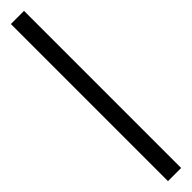

<svg xmlns="http://www.w3.org/2000/svg" viewBox="34 -202 496 496"><g transform="rotate(45 282.0 46.0)"><path d="M-5 70V22H569V70Z"/></g></svg>

Font: Noto Serif SC
Style: Regular
Weight: 400
Designer: Ryoko NISHIZUKA 西塚涼子 (kana & ideographs); Frank Grießhammer (Latin, Greek & Cyrillic); Wenlong ZHANG 张文龙 (bopomofo); San
Foundry: Adobe
Version: Version 2.002-H1;hotconv 1.1.0;makeotfexe 2.6.0